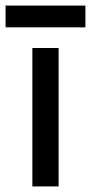

<svg xmlns="http://www.w3.org/2000/svg" viewBox="-46 -668 326 688"><path d="M260 -648H-26V-570H260ZM164 -496H70V0H164Z"/></svg>

Font: Space Text Medium
Style: Regular
Weight: 500
Designer: Florian Karsten (Space Text), Colophon Foundry (Space Mono)
Foundry: Florian Karsten
Version: Version 1.003;PS 001.003;hotconv 1.0.88;makeotf.lib2.5.64775